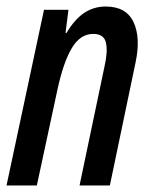

<svg xmlns="http://www.w3.org/2000/svg" viewBox="-22 -569 466 589"><path d="M-2 0 113 -539H188L179 -468H182Q207 -510 236.5 -529.5Q266 -549 302 -549Q365 -549 387.5 -501.5Q410 -454 394 -378L315 0H222L299 -367Q309 -411 303 -438Q297 -465 264 -465Q224 -465 198 -421Q172 -377 154 -293L91 0Z"/></svg>

Font: Noto Sans ExtraCondensed Medium
Style: Italic
Weight: 500
Width: 2
Italic angle: -12°
Designer: Monotype Design Team
Foundry: Monotype Imaging Inc.
Version: Version 2.013; ttfautohint (v1.8.4.7-5d5b)